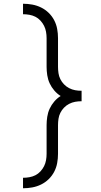

<svg xmlns="http://www.w3.org/2000/svg" viewBox="-20 -853 540 1026"><path d="M103 153V97Q120 97 137 94Q154 91 169 83.5Q184 76 196 63Q208 50 215.5 35Q223 20 226 3Q229 -14 229 -31V-184Q229 -206 232.5 -229Q236 -252 245.5 -272.5Q255 -293 270 -310.5Q285 -328 304 -340Q285 -352 270 -369.5Q255 -387 245.5 -407.5Q236 -428 232.5 -451Q229 -474 229 -496V-649Q229 -666 226 -683Q223 -700 215.5 -715Q208 -730 196 -743Q184 -756 169 -763.5Q154 -771 137 -774Q120 -777 103 -777V-833Q128 -833 152.5 -828.5Q177 -824 199.5 -813Q222 -802 240 -784.5Q258 -767 269.5 -745Q281 -723 285.5 -698.5Q290 -674 290 -649V-496Q290 -479 292.5 -462Q295 -445 302.5 -430Q310 -415 322 -402.5Q334 -390 349.5 -382Q365 -374 381.5 -371Q398 -368 416 -368V-312Q398 -312 381.5 -309Q365 -306 349.5 -298Q334 -290 322 -277.5Q310 -265 302.5 -250Q295 -235 292.5 -218Q290 -201 290 -184V-31Q290 -6 285.5 18.5Q281 43 269.5 65Q258 87 240 104.5Q222 122 199.5 133Q177 144 152.5 148.5Q128 153 103 153Z"/></svg>

Font: Iosevka Fixed SS04 Light
Style: Regular
Weight: 300
Monospace: yes
Designer: Belleve Invis
Foundry: Belleve Invis
Version: Version 32.5.0